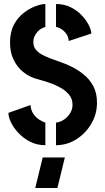

<svg xmlns="http://www.w3.org/2000/svg" viewBox="-20 -720 525 956"><path d="M155.6 216 192.6 64H302.9L265.9 216ZM258.9 3V-109.5Q271.7 -110.3 285.9 -117.1Q300.1 -123.8 312.6 -135.8Q325.1 -147.7 333.1 -163.5Q341.1 -179.3 341.1 -198.5Q341.1 -226.7 324.9 -247.2Q308.6 -267.8 283.2 -282.2Q257.8 -296.6 231.3 -306Q204.7 -315.5 183 -321.3Q161.4 -327.1 152.9 -330Q122.4 -340 94.1 -362.8Q65.8 -385.7 47.8 -422.4Q29.9 -459.1 29.9 -508.3Q29.9 -560.9 49.5 -597.3Q69.1 -633.6 98.2 -656Q127.3 -678.4 157 -689.2Q186.7 -700 205.8 -700V-585.9Q197.1 -583.4 186.6 -577.9Q176.2 -572.3 167.2 -562.4Q158.2 -552.5 152.1 -539.6Q146 -526.7 146 -510.4Q146 -489 157.4 -474Q168.8 -459 188.5 -448.4Q208.2 -437.7 232.4 -428.5Q256.7 -419.3 283.4 -410.2Q310.1 -401.2 334.9 -388.5Q367.5 -373 396.5 -349.4Q425.5 -325.9 444.2 -291.8Q462.9 -257.8 462.9 -208.7Q462.9 -152.6 434.9 -104.4Q406.9 -56.2 360.3 -26.6Q313.7 3 258.9 3ZM205.8 3Q164.5 3 130.8 -14Q97.1 -31 72.6 -57Q48.1 -83 35 -110Q21.9 -137 21.9 -158L131.8 -196.9Q133.7 -171.8 145.8 -153.6Q158 -135.5 174.5 -124.7Q191 -114 205.8 -109.5ZM322.4 -515.9Q320.3 -537.8 309.5 -552.5Q298.6 -567.1 285.1 -575.6Q271.6 -584 258.9 -585.9V-700Q299.1 -700 331.2 -684.3Q363.3 -668.6 386.2 -644.5Q409.1 -620.4 421.7 -595.5Q434.3 -570.6 434.9 -553Z"/></svg>

Font: Stick No Bills ExtraLight
Style: Regular
Weight: 200
Designer: Kosala Senevirathne, Siva Puranthara, Lasantha Premarathna, Tharique Azeez
Foundry: mooniak
Version: Version 2.000